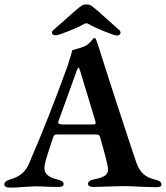

<svg xmlns="http://www.w3.org/2000/svg" viewBox="-24 -856 761 881"><path d="M-4 -10Q-4 -18 2.5 -23Q9 -28 23 -33Q85 -49 108 -103Q198 -310 286 -553Q295 -580 300.5 -599.5Q306 -619 308 -626Q344 -635 365 -644Q381 -652 391.5 -664.5Q402 -677 404 -679Q412 -685 416 -677Q418 -673 425 -652Q462 -534 510.5 -385.5Q559 -237 578 -180L601 -112Q614 -74 635 -56.5Q656 -39 690 -31Q717 -25 717 -9Q717 3 694 3L625 1Q580 -2 540 -2Q518 -2 468 0Q422 2 405 2Q394 2 387 -1.5Q380 -5 380 -12Q380 -28 407 -33Q441 -39 456.5 -49.5Q472 -60 472 -78Q472 -85 471 -88Q463 -132 436 -224Q434 -233 429.5 -236Q425 -239 415 -239H235Q223 -239 218 -221Q188 -132 181 -99Q180 -94 180 -85Q180 -64 194.5 -52Q209 -40 241 -32Q268 -26 268 -11Q268 -5 261.5 -1.5Q255 2 244 2L196 1Q162 -1 140 -1Q126 -1 107.5 0.5Q89 2 80 2Q52 5 24 5Q-4 5 -4 -10ZM401 -285Q409 -285 412 -286Q415 -287 415 -291Q415 -292 413 -302L343 -533Q338 -547 336 -547Q335 -547 329 -534L245 -302Q243 -298 243 -294Q243 -285 262 -285ZM214 -705Q214 -713 223 -720L325 -810Q344 -826 352 -831Q360 -836 372 -836Q385 -836 393 -831Q401 -826 420 -810L521 -720Q529 -715 529 -705Q529 -700 524.5 -696.5Q520 -693 513 -693Q502 -693 455 -712Q408 -731 384 -745Q379 -749 372 -749Q365 -749 360 -745Q338 -732 290.5 -713Q243 -694 232 -694Q224 -694 219 -697Q214 -700 214 -705Z"/></svg>

Font: EB Garamond SemiBold
Style: Regular
Weight: 600
Designer: Georg Duffner and Octavio Pardo
Foundry: Georg Duffner
Version: Version 1.000